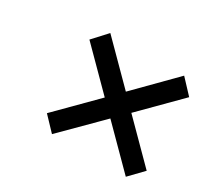

<svg xmlns="http://www.w3.org/2000/svg" viewBox="-101 -625 802 750"><g transform="rotate(30 300.0 -250.0)"><path d="M145 -83 203 -22 370 -189 536 -22 595 -83 430 -249 595 -415 536 -478 370 -310 203 -478 145 -415 310 -249Z"/></g></svg>

Font: Heuristica
Style: Bold Italic
Weight: 700
Italic angle: -13°
Version: Version 1.0.1